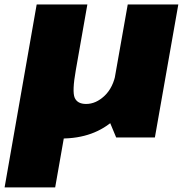

<svg xmlns="http://www.w3.org/2000/svg" viewBox="-88 -613 820 856"><path d="M-67.5 222.5H158L223.5 -150L75.5 -593ZM430 0H602.5L707 -593H481.5L392.5 -90ZM301.5 -593H76L22.5 -288.5Q-0.5 -158 29 -76.8Q58.5 4.5 185.5 4.5Q332 4.5 424.8 -82Q517.5 -168.5 532 -251.5L429 -290.5Q417.5 -223.5 378.8 -186.5Q340 -149.5 296 -149.5Q257 -149.5 245 -177.2Q233 -205 250 -300.5Z"/></svg>

Font: Anybody Black
Style: Italic
Weight: 900
Italic angle: -10°
Designer: Tyler Finck
Foundry: Etcetera Type Company
Version: Version 1.113;gftools[0.9.25]